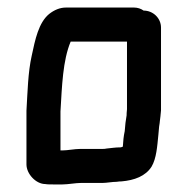

<svg xmlns="http://www.w3.org/2000/svg" viewBox="-20 -478 496 508"><path d="M145 -80H140V-183C144 -250 146 -318 167 -368H316V-189C315 -181 315 -176 315 -173C314 -168 313 -161 312 -153L310 -131C307 -117 306 -106 305 -90C303 -89 300 -88 298 -88C293 -88 287 -88 280 -87L262 -85C258 -84 255 -84 252 -84H193C177 -84 159 -80 145 -80ZM100 9C105 10 113 10 122 10H145C160 10 180 6 195 6H252C262 6 277 3 289 3C294 2 298 2 301 2C336 -1 365 -12 381 -37C394 -59 396 -91 399 -121L401 -143C402 -150 403 -155 403 -158C404 -165 405 -174 406 -186V-405C406 -430 385 -450 360 -450C353 -455 344 -458 335 -458H154C139 -458 124 -452 110 -441C82 -418 73 -373 64 -331C54 -287 53 -235 50 -185V-43C50 -18 75 9 100 9Z"/></svg>

Font: Electronic
Style: Blk
Weight: 900
Version: Version 1.011